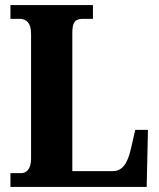

<svg xmlns="http://www.w3.org/2000/svg" viewBox="-20 -734 626 754"><path d="M21 0H556L561 -224H511L494 -149C480 -88 458 -62 423 -62H264V-604C264 -646 274 -660 306 -660H345V-714H21V-660H57C82 -660 102 -646 102 -601V-111C102 -68 82 -54 63 -54H21Z"/></svg>

Font: Noto Serif Condensed ExtraBold
Style: Regular
Weight: 800
Width: 3
Designer: Monotype Design Team
Foundry: Monotype Imaging Inc.
Version: Version 2.013